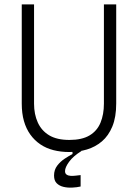

<svg xmlns="http://www.w3.org/2000/svg" viewBox="-20 -680 628 874"><path d="M347 169Q330 173 308.5 174Q287 175 268.5 170.5Q250 166 238 154Q226 142 226 119Q226 93 240.5 74Q255 55 275 42Q295 29 310 21V8L350 4V8Q313 31 294.5 56.5Q276 82 276 99Q276 110 283.5 115Q291 120 302 120.5Q313 121 325.5 119.5Q338 118 347 117ZM295 12Q257 12 223.5 3.5Q190 -5 163.5 -23Q137 -41 118 -67.5Q99 -94 89 -129Q79 -164 79 -209V-660H135V-208Q135 -160 152 -122.5Q169 -85 204 -64Q239 -43 296 -43Q353 -43 387.5 -63.5Q422 -84 437.5 -121.5Q453 -159 453 -208V-660H509V-209Q509 -147 491.5 -104.5Q474 -62 444 -36.5Q414 -11 375.5 0.5Q337 12 295 12Z"/></svg>

Font: Bricolage Grotesque SemiCondensed ExtraLight
Style: Regular
Weight: 250
Width: 4
Designer: Mathieu Triay
Foundry: Atelier Triay
Version: Version 1.000;gftools[0.9.30]